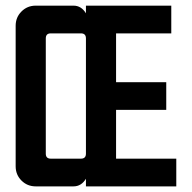

<svg xmlns="http://www.w3.org/2000/svg" viewBox="-20 -663 683 683"><path d="M267.9 -544.3H160.7Q142.9 -544.3 142.9 -526.4V-116.4Q142.9 -98.6 160.7 -98.6H267.9Q285.7 -98.6 285.7 -116.4V-526.4Q285.7 -544.3 267.9 -544.3ZM107.1 -642.9H241.4Q269.3 -642.9 285.7 -615.7V-642.9H589.3V-544.3H392.9V-370.7H571.4V-272.1H392.9V-98.6H607.1V0H285.7V-27.1Q269.3 0 241.4 0H107.1Q77.1 0 56.4 -20.7Q35.7 -41.4 35.7 -71.4V-571.4Q35.7 -601.4 56.4 -622.1Q77.1 -642.9 107.1 -642.9Z"/></svg>

Font: Aire Exterior
Style: Regular
Weight: 400
Width: 4
Designer: Jayvee Enaguas (HarvettFox96)
Version: 20190503.02